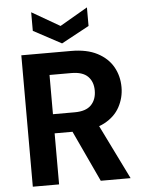

<svg xmlns="http://www.w3.org/2000/svg" viewBox="-61 -971 761 1019"><g transform="rotate(-5 320.0 -461.5)"><path d="M72 0V-700H337Q421 -700 476.5 -671Q532 -642 559.5 -593.5Q587 -545 587 -485Q587 -429 560.5 -380Q534 -331 478.5 -301.5Q423 -272 335 -272H212V0ZM434 0 291 -307H442L593 0ZM212 -374H328Q388 -374 416 -403Q444 -432 444 -480Q444 -527 416 -555Q388 -583 328 -583H212ZM293 -744 144 -824V-923L293 -837L441 -923V-824Z"/></g></svg>

Font: DM Sans 11pt ExtraBold
Style: Regular
Weight: 800
Version: Version 4.004;gftools[0.9.30]